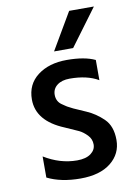

<svg xmlns="http://www.w3.org/2000/svg" viewBox="-83 -774 585 833"><g transform="rotate(-10 209.5 -357.5)"><path d="M270 -558H186L281 -720H390ZM58 -25V-118Q128 -75 203 -75Q242 -75 263.5 -91Q285 -107 285 -131Q285 -155 268 -172.5Q251 -190 233.5 -198.5Q216 -207 174 -225Q55 -274 55 -369Q55 -436 105 -474Q155 -512 233.5 -512Q312 -512 358 -490V-401Q309 -430 232 -430Q197 -430 176.5 -414Q156 -398 156 -372Q156 -341 182 -325Q190 -320 194.5 -316.5Q199 -313 209.5 -308Q220 -303 225 -300Q240 -293 279.5 -276Q319 -259 352.5 -226.5Q386 -194 386 -133Q386 -72 338 -33.5Q290 5 204 5Q118 5 58 -25Z"/></g></svg>

Font: Hind Kochi Medium
Style: Regular
Weight: 500
Designer: Dhruvi Tolia
Foundry: Indian Type Foundry
Version: Version 0.702;PS 1.0;hotconv 1.0.81;makeotf.lib2.5.63406